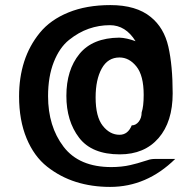

<svg xmlns="http://www.w3.org/2000/svg" viewBox="-20 -725 763 755"><path d="M55 -346Q55 -420 75 -482.5Q95 -545 136.5 -596Q178 -647 249 -676Q320 -705 414 -705Q516 -705 573 -658Q625 -616 642 -541.5Q659 -467 659 -358Q659 -246 603.5 -182Q548 -118 451 -118Q341 -118 291 -183.5Q241 -249 241 -348Q241 -450 292.5 -513Q344 -576 449 -577Q478 -576 513 -563Q474 -626 412 -626Q369 -626 329 -612Q289 -598 251.5 -568Q214 -538 191.5 -481Q169 -424 169 -347Q169 -228 230 -148Q291 -68 418 -68Q437 -68 456.5 -70Q476 -72 493 -76Q510 -80 520.5 -83Q531 -86 545 -90.5Q559 -95 560 -95Q573 -100 590 -100H669Q557 10 413 10Q341 10 279 -9.5Q217 -29 165.5 -69.5Q114 -110 84.5 -181Q55 -252 55 -346ZM356 -342Q356 -266 384 -230.5Q412 -195 450 -195Q483 -195 498 -232Q514 -232 525.5 -246.5Q537 -261 537 -283Q545 -306 545 -352Q545 -428 516.5 -463.5Q488 -499 450 -499Q404 -499 380 -455.5Q356 -412 356 -342Z"/></svg>

Font: Coval
Style: Bold
Weight: 700
Foundry: Context Ltd
Version: Version 001.000